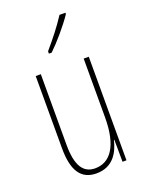

<svg xmlns="http://www.w3.org/2000/svg" viewBox="-145 -835 701 918"><g transform="rotate(-20 205.0 -376.5)"><path d="M306 -756V-763H276C242 -711 210 -671 165 -618V-606H179C218 -643 273 -707 306 -756ZM339 -527H313V-228C313 -82 263 -15 186 -15C127 -15 95 -60 95 -167V-527H69V-159C69 -45 106 10 184 10C269 10 302 -54 316 -112H318L319 0H339Z"/></g></svg>

Font: Noto Sans Bengali ExtraCondensed Thin
Style: Regular
Weight: 100
Width: 2
Designer: Joana Ranito - Universal Thirst; Jelle Bosma - Monotype Design Team
Foundry: Universal Thirst ehf.
Version: Version 3.000